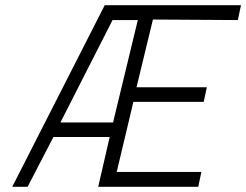

<svg xmlns="http://www.w3.org/2000/svg" viewBox="-20 -717 945 737"><path d="M357 0 401 -191H185L86 0H27L382 -697H905L893 -640L567 -642L504 -382H774L762 -326H492L428 -57H753L741 0ZM412 -640 212 -247H414L509 -640Z"/></svg>

Font: Titillium Web Light
Style: Italic
Weight: 300
Italic angle: -13°
Version: Version 1.002;PS 57.000;hotconv 1.0.70;makeotf.lib2.5.55311